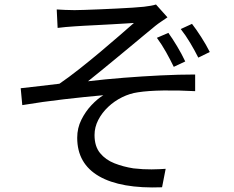

<svg xmlns="http://www.w3.org/2000/svg" viewBox="-20 -789 1040 853"><path d="M232 -747Q250 -746 269 -745Q288 -744 311 -744Q325 -744 354.5 -745Q384 -746 421.5 -747.5Q459 -749 498 -751Q537 -753 569.5 -755Q602 -757 619 -759Q636 -761 650 -763.5Q664 -766 673 -769L724 -712Q714 -705 697.5 -694Q681 -683 670 -674Q648 -656 618.5 -631.5Q589 -607 556 -579.5Q523 -552 489.5 -524.5Q456 -497 425.5 -472Q395 -447 371 -428Q447 -437 529.5 -443.5Q612 -450 693.5 -454Q775 -458 847 -458V-384Q774 -388 706 -387Q638 -386 593 -379Q557 -374 522.5 -357Q488 -340 460.5 -314Q433 -288 416.5 -256Q400 -224 400 -189Q400 -139 424.5 -109Q449 -79 488.5 -63.5Q528 -48 573 -41Q617 -36 653.5 -36.5Q690 -37 716 -39L700 43Q517 50 420 -6Q323 -62 323 -177Q323 -220 341.5 -257Q360 -294 386.5 -322Q413 -350 439 -366Q360 -359 264.5 -348Q169 -337 79 -322L72 -397Q112 -401 159.5 -407Q207 -413 244 -417Q285 -445 332.5 -482.5Q380 -520 426.5 -559Q473 -598 512 -632Q551 -666 575 -687Q562 -686 535.5 -684.5Q509 -683 476 -681Q443 -679 410.5 -677.5Q378 -676 352 -674.5Q326 -673 312 -672Q293 -671 272.5 -669Q252 -667 236 -665ZM728 -643Q746 -618 766.5 -584Q787 -550 803 -516L752 -492Q736 -525 717.5 -558Q699 -591 677 -621ZM833 -683Q851 -660 873.5 -625Q896 -590 912 -558L861 -533Q845 -565 825 -598.5Q805 -632 783 -660Z"/></svg>

Font: Noto Sans JP Thin
Style: Regular
Weight: 400
Version: Version 2.004-H2;hotconv 1.0.118;makeotfexe 2.5.65603